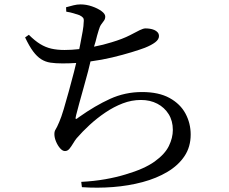

<svg xmlns="http://www.w3.org/2000/svg" viewBox="-20 -807 1040 872"><path d="M349 19Q407 16 458 7Q509 -2 551 -15Q636 -40 682.5 -73.5Q729 -107 747 -144Q765 -181 765 -217Q765 -258 746 -288.5Q727 -319 694.5 -336Q662 -353 620 -353Q578 -353 537.5 -337.5Q497 -322 458.5 -296Q420 -270 387 -239.5Q354 -209 328 -179Q320 -169 312 -155.5Q304 -142 295.5 -131.5Q287 -121 275 -121Q264 -121 253 -133.5Q242 -146 234.5 -164Q227 -182 227 -198Q227 -211 232.5 -219Q238 -227 249 -253Q258 -273 269.5 -311.5Q281 -350 293 -394Q305 -438 316 -480Q321 -503 326 -521Q295 -519 264 -519Q232 -519 209 -522.5Q186 -526 167 -538Q148 -550 130.5 -573.5Q113 -597 94 -637L111 -649Q138 -622 162.5 -607Q187 -592 213.5 -586Q240 -580 273 -580Q305 -580 340 -584Q343 -596 345 -609Q351 -639 355.5 -665Q360 -691 360 -705Q362 -720 357.5 -726Q353 -732 341 -738Q329 -742 314.5 -746.5Q300 -751 281 -754L280 -774Q298 -779 314 -783Q330 -787 346 -787Q372 -787 398 -778Q424 -769 441 -756.5Q458 -744 458 -732Q458 -721 452.5 -713.5Q447 -706 440 -696.5Q433 -687 428 -669Q421 -647 414 -618Q411 -607 407 -595Q449 -603 487 -615Q537 -630 570 -647Q598 -662 614.5 -670Q631 -678 641 -678Q650 -678 660.5 -676.5Q671 -675 680.5 -671Q690 -667 696 -660Q702 -653 702 -643Q702 -628 685 -615Q668 -602 638 -590Q617 -582 578 -570Q539 -558 489 -546Q443 -535 391 -528Q386 -507 380 -483Q370 -446 359.5 -408Q349 -370 340 -338Q331 -306 326 -285Q322 -270 324 -267Q324 -267 324 -267Q327 -265 340 -276Q412 -327 480 -358Q548 -389 625 -389Q701 -389 750 -362Q799 -335 822.5 -291Q846 -247 846 -196Q846 -140 818 -98Q790 -56 740.5 -26.5Q691 3 627.5 20Q564 37 493 42.5Q422 48 352 43Z"/></svg>

Font: Noto Serif HK ExtraLight Medium
Style: Regular
Weight: 500
Version: Version 2.002-H1;hotconv 1.1.0;makeotfexe 2.6.0